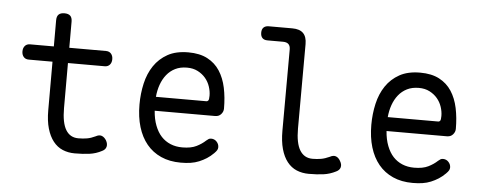

<svg xmlns="http://www.w3.org/2000/svg" viewBox="-49 -855 2499 990"><g transform="rotate(5 1200.0 -360.0)"><path d="M480 -530Q497 -530 506.5 -519Q516 -508 516 -490.5Q516 -473 506.5 -462Q497 -451 480 -451H290V-218Q290 -142 312 -105.5Q334 -69 377 -69Q401 -69 421.5 -72.5Q442 -76 465 -87Q483 -97 496.5 -92Q510 -87 520 -71Q530 -53 526 -38Q522 -23 505 -15Q475 1 441.5 5.5Q408 10 365 10Q331 10 302.5 -2Q274 -14 253.5 -40Q233 -66 221.5 -105.5Q210 -145 210 -200V-451H87Q70 -451 60.5 -462Q51 -473 51 -490.5Q51 -508 60.5 -519Q70 -530 87 -530H210V-665Q210 -686 220 -695.5Q230 -705 250 -705Q270 -705 280 -695.5Q290 -686 290 -665V-530Z M1060 -127Q1077 -127 1088.5 -114.5Q1100 -102 1100 -86Q1100 -78 1096 -71Q1092 -64 1082 -54Q1065 -37 1047 -25.5Q1029 -14 1008.5 -5.5Q988 3 965 6.5Q942 10 914 10Q856 10 811.5 -10Q767 -30 737 -66.5Q707 -103 691.5 -154.5Q676 -206 676 -270Q676 -327 688 -379.5Q700 -432 727 -472Q754 -512 797 -536Q840 -560 904 -560Q963 -560 1003 -539Q1043 -518 1067 -481Q1091 -444 1101.5 -394.5Q1112 -345 1112 -287Q1112 -271 1100.5 -258Q1089 -245 1070 -245H757Q760 -202 773 -168.5Q786 -135 806 -113.5Q826 -92 853.5 -80.5Q881 -69 915 -69Q960 -69 988 -83Q1016 -97 1035 -115Q1042 -121 1047 -124Q1052 -127 1060 -127ZM757 -317H1019Q1024 -317 1028 -322Q1032 -327 1032 -347Q1032 -370 1024 -394Q1016 -418 1000 -437Q984 -456 960 -468.5Q936 -481 904 -481Q869 -481 843 -468Q817 -455 799 -432.5Q781 -410 770.5 -380.5Q760 -351 757 -317Z M1501 -218Q1501 -142 1523.5 -105.5Q1546 -69 1589 -69Q1612 -69 1632.5 -72.5Q1653 -76 1677 -87Q1695 -97 1708.5 -92Q1722 -87 1731 -71Q1742 -53 1738 -38Q1734 -23 1717 -15Q1686 1 1652.5 5.5Q1619 10 1577 10Q1542 10 1513.5 -2Q1485 -14 1464.5 -40Q1444 -66 1433 -105.5Q1422 -145 1422 -200L1423 -620Q1423 -639 1413.5 -648Q1404 -657 1385 -657H1305Q1287 -657 1278 -666.5Q1269 -676 1269 -694Q1269 -712 1278.5 -721Q1288 -730 1305 -730H1427Q1465 -730 1483.5 -711.5Q1502 -693 1502 -655Z M2260 -127Q2277 -127 2288.5 -114.5Q2300 -102 2300 -86Q2300 -78 2296 -71Q2292 -64 2282 -54Q2265 -37 2247 -25.5Q2229 -14 2208.5 -5.5Q2188 3 2165 6.5Q2142 10 2114 10Q2056 10 2011.5 -10Q1967 -30 1937 -66.5Q1907 -103 1891.5 -154.5Q1876 -206 1876 -270Q1876 -327 1888 -379.5Q1900 -432 1927 -472Q1954 -512 1997 -536Q2040 -560 2104 -560Q2163 -560 2203 -539Q2243 -518 2267 -481Q2291 -444 2301.5 -394.5Q2312 -345 2312 -287Q2312 -271 2300.5 -258Q2289 -245 2270 -245H1957Q1960 -202 1973 -168.5Q1986 -135 2006 -113.5Q2026 -92 2053.5 -80.5Q2081 -69 2115 -69Q2160 -69 2188 -83Q2216 -97 2235 -115Q2242 -121 2247 -124Q2252 -127 2260 -127ZM1957 -317H2219Q2224 -317 2228 -322Q2232 -327 2232 -347Q2232 -370 2224 -394Q2216 -418 2200 -437Q2184 -456 2160 -468.5Q2136 -481 2104 -481Q2069 -481 2043 -468Q2017 -455 1999 -432.5Q1981 -410 1970.5 -380.5Q1960 -351 1957 -317Z"/></g></svg>

Font: Maple Mono Light
Style: Regular
Weight: 300
Monospace: yes
Designer: subframe7536
Version: Version 7.000